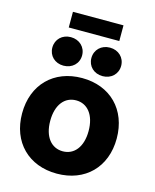

<svg xmlns="http://www.w3.org/2000/svg" viewBox="-128 -949 842 1046"><g transform="rotate(15 293.5 -425.5)"><path d="M293.9 11.7C453.1 11.7 560.5 -95.2 560.5 -257.3C560.5 -419.9 453.1 -527.3 293.9 -527.3C134.8 -527.3 26.9 -419.9 26.9 -257.3C26.9 -94.7 134.8 11.7 293.9 11.7ZM293.9 -114.3C230 -114.3 185.5 -166.5 185.5 -257.3C185.5 -349.1 230 -401.4 293.9 -401.4C357.4 -401.4 401.9 -348.6 401.9 -257.3C401.9 -166.5 357.4 -114.3 293.9 -114.3ZM397.5 -565.9C445.8 -565.9 481.4 -599.6 481.4 -646C481.4 -692.4 445.8 -726.6 397.5 -726.6C348.6 -726.6 313.5 -692.4 313.5 -646C313.5 -599.6 348.6 -565.9 397.5 -565.9ZM176.8 -565.9C225.6 -565.9 261.2 -599.6 261.2 -646C261.2 -692.4 225.6 -726.6 176.8 -726.6C128.4 -726.6 93.3 -692.4 93.3 -646C93.3 -599.6 128.4 -565.9 176.8 -565.9ZM436.5 -862.8H151.4V-774.4H436.5Z"/></g></svg>

Font: Raveo Display
Style: Bold
Weight: 700
Designer: Jakub Foglar, Rasmus Andersson (Inter)
Foundry: Jakubfoglar.com
Version: Version 1.100;Glyphs 3.2.3 (3260)